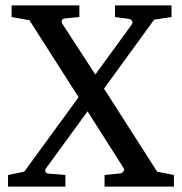

<svg xmlns="http://www.w3.org/2000/svg" viewBox="-20 -691 674 711"><path d="M624 0H367.2V-43L424.8 -48.8Q432.6 -49.8 437 -56.2Q441.4 -62.5 437 -69.8L304.2 -278.8L149.9 -66.9Q146.5 -62 148.2 -55.4Q149.9 -48.8 162.1 -47.9L222.2 -43V0H9.8V-43L69.8 -55.2L271 -331.1L88.9 -616.2L22.9 -627.9V-670.9H273.9V-627.9L223.1 -623Q210.9 -622.6 209.2 -615.7Q207.5 -608.9 210.9 -603L333 -415L467.8 -600.1Q473.1 -607.4 468.8 -614Q464.4 -620.6 457 -621.1L405.8 -627.9V-670.9H615.2V-627.9L550.8 -618.2L365.2 -362.8L562 -55.2L624 -43Z"/></svg>

Font: Charis
Style: Regular
Weight: 400
Designer: Walt Agee, Miriam Martin, Annie Olsen, Victor Gaultney, Lorna Priest, Alan Ward, Bob Hallissy, Martin Hosken, Sharon Cor
Foundry: SIL Global
Version: Version 7.000